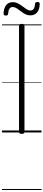

<svg xmlns="http://www.w3.org/2000/svg" viewBox="-20 -1337 439 1938"><path d="M199 14Q185 14 178.5 9.5Q172 5 172 -5V-1077Q172 -1087 178.5 -1091.5Q185 -1096 199 -1096Q213 -1096 220 -1091.5Q227 -1087 227 -1077V-5Q227 5 220.5 9.5Q214 14 199 14ZM38 -1180Q16 -1180 16 -1200Q18 -1255 42 -1285Q66 -1315 107 -1315Q138 -1315 162.5 -1302Q187 -1289 207.5 -1273Q228 -1257 248 -1244Q268 -1231 288 -1231Q309 -1231 320.5 -1248.5Q332 -1266 334 -1298Q335 -1317 358 -1317Q371 -1317 376 -1312Q381 -1307 381 -1296Q379 -1241 354.5 -1211.5Q330 -1182 287 -1182Q258 -1182 233.5 -1195Q209 -1208 188.5 -1224.5Q168 -1241 148 -1253.5Q128 -1266 107 -1266Q87 -1266 75.5 -1249.5Q64 -1233 62 -1199Q61 -1189 56 -1184.5Q51 -1180 38 -1180ZM0 571H399V581H0ZM0 -20H399V0H0ZM0 -505H399V-500H0ZM0 -1091H399V-1081H0Z"/></svg>

Font: Playwrite PT Guides
Style: Regular
Weight: 400
Designer: Veronika Burian, José Scaglione
Foundry: TypeTogether
Version: Version 1.003